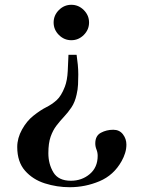

<svg xmlns="http://www.w3.org/2000/svg" viewBox="-20 -575 600 802"><path d="M508 29Q508 5 493.5 -14Q479 -33 453 -33Q425 -33 401.5 -20.5Q378 -8 378 24Q378 37 383 49.5Q388 62 388 76Q388 124 355 152Q322 180 276 180Q224 180 203 145Q182 110 182 65Q182 23 191.5 -4Q201 -31 216 -50.5Q231 -70 247.5 -87.5Q264 -105 278.5 -126.5Q293 -148 300 -180Q305 -201 306 -222Q307 -243 307 -264Q307 -284 305 -305Q303 -326 300 -346H266Q265 -318 263 -278.5Q261 -239 251 -213Q236 -174 216.5 -156.5Q197 -139 173 -127Q149 -115 120 -92Q92 -70 72 -34Q52 2 52 39Q52 101 84.5 138Q117 175 167.5 191Q218 207 271 207Q336 207 395.5 182Q455 157 488 98Q497 82 502.5 64.5Q508 47 508 29ZM352 -481Q352 -511 330 -533Q308 -555 278 -555Q248 -555 226 -533Q204 -511 204 -481Q204 -451 226 -429Q248 -407 278 -407Q308 -407 330 -429Q352 -451 352 -481Z"/></svg>

Font: UoqMunThenKhung
Style: Regular
Weight: 400
Designer: Font-Kai, 金井和夫, 宇文滿月
Foundry: Kazuo Kanai, Moonlit Owen
Version: Version 1.197